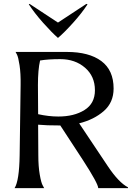

<svg xmlns="http://www.w3.org/2000/svg" viewBox="-20 -967 707 987"><path d="M323 -700Q438 -700 501 -653Q564 -606 564 -512Q564 -440 513.5 -396Q463 -352 387 -333L534 -113Q590 -29 638 -4V0H485Q484 -24 407 -143L290 -322Q216 -322 176 -326L177 -169Q177 -111 184.5 -68.5Q192 -26 200 -13L207 0H55Q79 -38 81 -169L86 -530Q87 -589 80.5 -631.5Q74 -674 67 -687L60 -700ZM176 -380Q230 -368 280 -368Q361 -368 414.5 -401.5Q468 -435 468 -503Q468 -575 417 -619Q366 -663 290 -663Q227 -663 186 -656Q175 -608 175 -530ZM132 -947 278 -851 424 -947 430 -945Q401 -900 355.5 -849.5Q310 -799 278 -772Q246 -800 201.5 -850Q157 -900 128 -945Z"/></svg>

Font: Coconat
Style: Regular
Weight: 400
Designer: Sara Lavazza
Foundry: Collletttivo
Version: Version 1.000;Glyphs 3.2 (3217)